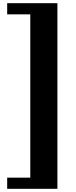

<svg xmlns="http://www.w3.org/2000/svg" viewBox="-20 -974 475 1204"><path d="M170 -884H25V-954H340V210H25V140H170Z"/></svg>

Font: InknutAntiqua
Style: Bold
Weight: 700
Designer: Claus Eggers Srensen
Foundry: Claus Eggers Srensen
Version: Version 1.000; ttfautohint (v1.2) -l 7 -r 28 -G 50 -x 13 -D 